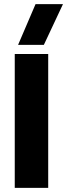

<svg xmlns="http://www.w3.org/2000/svg" viewBox="-20 -904 323 924"><path d="M151 -884H283L191 -688H67ZM51 -644H212V0H51Z"/></svg>

Font: Kanit SemiBold
Style: Regular
Weight: 600
Designer: Katatrad Team
Foundry: CadsonDemak
Version: Version 1.030